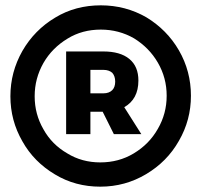

<svg xmlns="http://www.w3.org/2000/svg" viewBox="-20 -709 755 720"><path d="M529 -644C477 -674 420 -689 358 -689C295 -689 238 -674 187 -643C135 -612 94 -570 64 -518C34 -465 19 -409 19 -348C19 -287 34 -231 64 -179C93 -127 134 -86 186 -55C237 -24 294 -9 356 -9C419 -9 476 -25 528 -56C580 -87 621 -128 651 -181C681 -233 696 -289 696 -350C696 -411 681 -468 651 -520C621 -572 580 -613 529 -644ZM482 -134C444 -111 402 -100 356 -100C311 -100 269 -111 232 -134C194 -156 164 -186 143 -224C121 -262 110 -303 110 -348C110 -393 121 -434 143 -473C165 -511 195 -541 233 -564C270 -587 312 -598 358 -598C403 -598 445 -587 483 -565C520 -542 550 -512 572 -474C594 -436 605 -395 605 -350C605 -305 594 -264 572 -226C550 -187 520 -157 482 -134ZM446 -307C481 -327 499 -360 499 -407C499 -442 488 -469 465 -488C442 -507 409 -516 368 -516H228V-206H319V-290H365L407 -206H510ZM319 -359V-447H368C382 -447 393 -443 401 -436C408 -428 412 -417 412 -403C412 -389 408 -378 401 -371C393 -363 382 -359 368 -359Z"/></svg>

Font: Argentum Sans ExtraBold
Style: Regular
Weight: 800
Designer: Julieta Ulanovsky
Foundry: Julieta Ulanovsky
Version: Version 5.001;February 15, 2019;FontCreator 11.5.0.2425 64-b